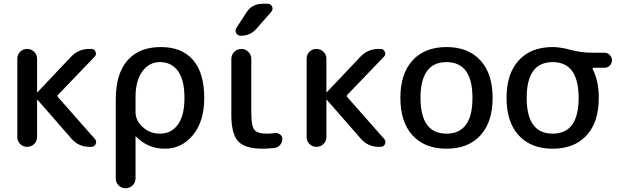

<svg xmlns="http://www.w3.org/2000/svg" viewBox="-20 -780 3293 1020"><path d="M72 -52V-468Q72 -490 87 -505Q102 -520 124 -520Q146 -520 161.5 -505Q177 -490 177 -468V-291Q177 -290 178 -290L180 -291L358 -479Q397 -520 454 -520H465Q481 -520 487.5 -505Q494 -490 483 -479L288 -276Q283 -271 288 -264L484 -42Q495 -30 488.5 -15Q482 0 465 0H454Q398 0 360 -43L180 -249Q179 -250 178 -250Q177 -250 177 -249V-52Q177 -30 161.5 -15Q146 0 124 0Q102 0 87 -15Q72 -30 72 -52Z M700 -265V-185Q700 -139 738.5 -104.5Q777 -70 830 -70Q890 -70 925 -118Q960 -166 960 -260Q960 -355 925.5 -402.5Q891 -450 829 -450Q772 -450 736 -400.5Q700 -351 700 -265ZM595 168V-250Q595 -388 657 -459Q719 -530 835 -530Q946 -530 1005.5 -461.5Q1065 -393 1065 -260Q1065 -136 1005.5 -63Q946 10 855 10Q766 10 703 -54Q702 -55 701 -55Q700 -55 700 -54V168Q700 190 684.5 205Q669 220 647 220Q625 220 610 205Q595 190 595 168Z M1375 10Q1282 10 1245.5 -29Q1209 -68 1209 -170V-467Q1209 -489 1224.5 -504.5Q1240 -520 1262 -520Q1284 -520 1299.5 -504.5Q1315 -489 1315 -467V-180Q1315 -112 1331 -91Q1347 -70 1395 -70Q1418 -70 1439 -73Q1455 -75 1467.5 -66Q1480 -57 1480 -42Q1480 -24 1468 -10Q1456 4 1438 6Q1396 10 1375 10ZM1375 -760H1402Q1419 -760 1425.5 -745Q1432 -730 1421 -717L1342 -627Q1310 -590 1259 -590Q1243 -590 1235 -604Q1227 -618 1236 -632L1288 -712Q1318 -760 1375 -760Z M1609 -52V-468Q1609 -490 1624 -505Q1639 -520 1661 -520Q1683 -520 1698.5 -505Q1714 -490 1714 -468V-291Q1714 -290 1715 -290L1717 -291L1895 -479Q1934 -520 1991 -520H2002Q2018 -520 2024.5 -505Q2031 -490 2020 -479L1825 -276Q1820 -271 1825 -264L2021 -42Q2032 -30 2025.5 -15Q2019 0 2002 0H1991Q1935 0 1897 -43L1717 -249Q1716 -250 1715 -250Q1714 -250 1714 -249V-52Q1714 -30 1698.5 -15Q1683 0 1661 0Q1639 0 1624 -15Q1609 -30 1609 -52Z M2490 -260Q2490 -450 2352 -450Q2214 -450 2214 -260Q2214 -70 2352 -70Q2490 -70 2490 -260ZM2532 -60.5Q2467 10 2352 10Q2237 10 2172 -60.5Q2107 -131 2107 -260Q2107 -389 2172 -459.5Q2237 -530 2352 -530Q2467 -530 2532 -459.5Q2597 -389 2597 -260Q2597 -131 2532 -60.5Z M3054 -260Q3054 -450 2916 -450Q2778 -450 2778 -260Q2778 -70 2916 -70Q3054 -70 3054 -260ZM2916 -530Q2957 -530 3012 -515Q3067 -500 3126 -500H3191Q3208 -500 3219.5 -488Q3231 -476 3231 -460Q3231 -444 3219.5 -432Q3208 -420 3191 -420H3133Q3125 -420 3129 -412Q3161 -350 3161 -260Q3161 -131 3096 -60.5Q3031 10 2916 10Q2801 10 2736 -60.5Q2671 -131 2671 -260Q2671 -389 2736 -459.5Q2801 -530 2916 -530Z"/></svg>

Font: Rounded Mplus 1c Medium
Style: Regular
Weight: 500
Version: Version 1.059.20150529